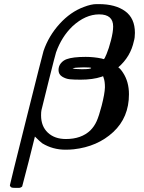

<svg xmlns="http://www.w3.org/2000/svg" viewBox="-20 -721 700 935"><path d="M461 -701Q542 -701 589.5 -666.5Q637 -632 637 -561Q637 -537 632 -521Q616 -445 556 -393Q566 -387 579 -367Q608 -323 608 -262Q608 -149 531.5 -78Q455 -7 339 6Q321 8 299 8Q237 8 186 -23Q175 -31 150 -56L120 64Q89 186 88 187Q81 194 71 194H59Q39 194 36 192Q30 189 28 182Q28 178 107.5 -139.5Q187 -457 192 -473Q217 -546 270 -604.5Q323 -663 388 -687Q424 -701 450 -701ZM531 -592Q531 -651 463 -651Q396 -651 333 -593Q280 -542 253 -466Q250 -458 217 -326.5Q184 -195 182 -185Q180 -176 180 -159Q180 -106 213 -75Q246 -44 301 -44Q376 -44 420 -86Q439 -105 450.5 -130.5Q462 -156 475 -206Q490 -264 491 -296Q491 -325 485 -341L482 -350Q480 -350 474 -347Q432 -333 372 -333Q340 -333 320 -335Q300 -337 282.5 -348Q265 -359 265 -380Q265 -399 276.5 -413Q288 -427 305 -433Q335 -444 397 -444Q437 -444 475 -436L485 -433Q489 -433 499 -458Q510 -484 520.5 -525Q531 -566 531 -592ZM424 -390Q424 -393 389 -393Q384 -393 374 -392.5Q364 -392 362 -392Q345 -392 333 -388Q344 -384 379 -384Q424 -384 424 -390Z"/></svg>

Font: MathJax_Math
Style: Bold Italic
Weight: 700
Version: Version 1.1